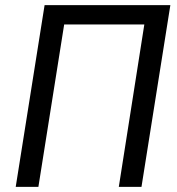

<svg xmlns="http://www.w3.org/2000/svg" viewBox="-20 -725 687 745"><path d="M41 0 153 -705H641L529 0H441L540 -630H229L129 0Z"/></svg>

Font: Nunito Sans 10pt Condensed Medium
Style: Italic
Weight: 500
Width: 3
Italic angle: -9°
Designer: Vernon Adams
Foundry: Vernon Adams
Version: Version 3.101;gftools[0.9.27]